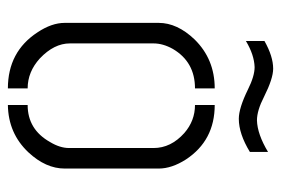

<svg xmlns="http://www.w3.org/2000/svg" viewBox="-130 -564 696 475"><g transform="rotate(90 217.5 -327.0)"><path d="M82 -587.9V-633.8Q120.1 -655.3 150.4 -655.3Q174.8 -655.3 219.7 -632.8Q253.9 -615.2 278.3 -615.2Q312.5 -616.2 356.4 -642.6V-597.7Q311.5 -570.3 274.4 -570.3Q248 -570.3 202.1 -592.8Q168.9 -609.4 146.5 -609.4Q116.2 -608.4 82 -587.9ZM37.1 -139.6V-372.1Q37.1 -418 78.1 -460.9Q127 -510.7 199.2 -510.7V-461.9Q133.8 -461.9 101.6 -407.2Q87.9 -382.8 87.9 -359.4V-152.3Q87.9 -113.3 125 -78.1Q158.2 -47.9 199.2 -47.9V1Q108.4 1 60.5 -72.3Q37.1 -107.4 37.1 -139.6ZM240.2 1V-47.9Q300.8 -47.9 332 -103.5Q346.7 -127.9 346.7 -150.4V-359.4Q346.7 -402.3 309.6 -435.5Q279.3 -461.9 240.2 -461.9V-510.7Q328.1 -510.7 375 -439.5Q397.5 -404.3 397.5 -372.1V-139.6Q397.5 -92.8 357.4 -49.8Q310.5 0 240.2 1Z"/></g></svg>

Font: Post No Bills Jaffna
Style: Regular
Weight: 400
Designer: Kosala Senevirathne, Siva Puranthara, Lasantha Premarathna, Tharique Azeez
Foundry: Mooniak
Version: Version 1.220 ; ttfautohint (v1.6)